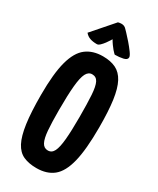

<svg xmlns="http://www.w3.org/2000/svg" viewBox="-232 -984 872 1062"><g transform="rotate(30 204.5 -453.5)"><path d="M200 10Q151 10 116.5 -5.5Q82 -21 61 -61Q40 -101 30 -172Q20 -243 20 -354Q20 -490 41 -567.5Q62 -645 104.5 -677.5Q147 -710 211 -710Q260 -710 294 -693.5Q328 -677 349 -637.5Q370 -598 379.5 -530Q389 -462 389 -358Q389 -217 369 -137Q349 -57 307.5 -23.5Q266 10 200 10ZM206 -106Q231 -106 243.5 -131Q256 -156 261 -211Q266 -266 266 -354Q266 -441 262.5 -494Q259 -547 247 -570.5Q235 -594 209 -594Q185 -594 172 -568.5Q159 -543 153.5 -485Q148 -427 148 -329Q148 -251 152 -202Q156 -153 168.5 -129.5Q181 -106 206 -106ZM262 -750Q262 -750 256.5 -755Q251 -760 243 -769.5Q235 -779 226 -791.5Q217 -804 209 -818Q209 -818 203 -808Q197 -798 187 -784.5Q177 -771 166.5 -761Q156 -751 147 -751Q121 -751 102.5 -757.5Q84 -764 71 -780L188 -914Q199 -917 210 -917Q218 -917 226 -914Q234 -911 241 -903Q241 -903 256 -887.5Q271 -872 290 -850Q309 -828 324 -807.5Q339 -787 339 -777Q339 -761 315 -755.5Q291 -750 262 -750Z"/></g></svg>

Font: Yanone Kaffeesatz ExtraLight
Style: Bold
Weight: 700
Version: Version 2.003